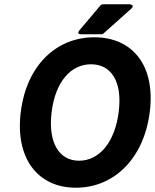

<svg xmlns="http://www.w3.org/2000/svg" viewBox="-20 -852 723 896"><path d="M334 24C513 24 652 -113 679 -330C706 -546 599 -678 420 -678C242 -678 104 -546 77 -330C50 -113 156 24 334 24ZM349 -102C256 -102 203 -186 221 -330C239 -473 312 -552 405 -552C498 -552 552 -473 534 -330C516 -186 442 -102 349 -102ZM592 -811C612 -829 586 -832 586 -832H460C457 -832 452 -830 449 -827L351 -711C334 -691 359 -692 359 -692H453C456 -692 459 -693 462 -695Z"/></svg>

Font: Falling Sky
Style: BdObl
Weight: 700
Designer: Paul D. Hunt
Foundry: Adobe Systems Incorporated
Version: Version 1.02